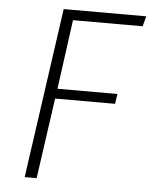

<svg xmlns="http://www.w3.org/2000/svg" viewBox="-51 -726 607 769"><g transform="rotate(5 253.0 -342.0)"><path d="M506 -684 495 -643H215L177 -364H418L412 -324H171L125 0H77L174 -684Z"/></g></svg>

Font: Fira Sans ExtraLight
Style: Italic
Weight: 275
Italic angle: -8°
Designer: Carrois Corporate & Edenspiekermann AG
Foundry: Carrois Corporate GbR & Edenspiekermann AG
Version: Version 4.203